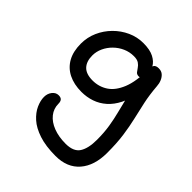

<svg xmlns="http://www.w3.org/2000/svg" viewBox="-207 -635 1029 1029"><g transform="rotate(45 307.0 -120.5)"><path d="M381.4 260Q306.8 260 255 242.8Q203.2 225.6 172.5 198Q141.8 170.4 127.7 138.9Q113.6 107.4 113.6 79.8Q113.6 54.4 128 36Q142.4 17.6 163.4 17.6Q180.2 17.6 187.3 26.1Q194.4 34.6 194.4 51Q194.4 87.6 217 115.9Q239.6 144.2 280 159.8Q320.4 175.4 373 175.4Q433 175.4 455.1 140.7Q477.2 106 477.2 41.6Q477.2 -13 470 -57.8Q462.8 -102.6 452.4 -142.7Q442 -182.8 432.8 -222.1Q423.6 -261.4 418.6 -304.8L457 -294.6Q448.4 -238.6 428 -198.2Q407.6 -157.8 378.1 -131.7Q348.6 -105.6 312.5 -93.3Q276.4 -81 236.4 -81Q179.8 -81 138.1 -101.8Q96.4 -122.6 73.9 -162.8Q51.4 -203 51.4 -262Q51.4 -310.2 70.4 -353.1Q89.4 -396 122.5 -429.4Q155.6 -462.8 197.8 -482Q240 -501.2 286.4 -501.2Q336.8 -501.2 366.5 -485.6Q396.2 -470 409 -446.2Q421.8 -422.4 421.8 -396.6Q421.8 -382.8 413.8 -369.8Q405.8 -356.8 395.2 -356.8Q380.6 -356.8 373.2 -365.8Q365.8 -374.8 358.5 -386.2Q351.2 -397.6 338.2 -406.6Q325.2 -415.6 300.2 -415.6Q267.8 -415.6 239 -402.8Q210.2 -390 187.8 -368Q165.4 -346 152.5 -318.1Q139.6 -290.2 139.6 -260.8Q139.6 -215.4 163 -190.9Q186.4 -166.4 235.8 -166.4Q283.2 -166.4 321.4 -191.5Q359.6 -216.6 382.3 -272.6Q405 -328.6 405 -420Q405 -442.6 412.6 -453.2Q420.2 -463.8 440.6 -463.8Q460.6 -463.8 473.1 -453Q485.6 -442.2 492.8 -425.2Q500 -408.2 501 -389Q506 -327 516.7 -277.4Q527.4 -227.8 538.6 -180.3Q549.8 -132.8 557.6 -77.4Q565.4 -22 565.4 51.8Q565.4 149 517.3 204.5Q469.2 260 381.4 260Z"/></g></svg>

Font: Shantell Sans Light
Style: Regular
Weight: 300
Designer: Stephen Nixon, Anya Danilova, Shantell Martin
Foundry: Arrow Type
Version: Version 1.011;[c5ecc13dd]